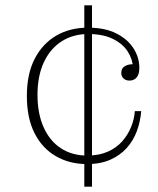

<svg xmlns="http://www.w3.org/2000/svg" viewBox="-20 -702 595 722"><path d="M297 0V-682H326V0ZM307 -85Q241 -85 189.5 -115Q138 -145 109.5 -202Q81 -259 81 -341Q81 -424 110.5 -481Q140 -538 191.5 -568Q243 -598 311 -598L312 -574Q254 -574 211 -546Q168 -518 144.5 -467Q121 -416 121 -345Q121 -275 144 -223.5Q167 -172 209 -144.5Q251 -117 308 -117Q352 -117 385 -131.5Q418 -146 439.5 -170.5Q461 -195 473 -224.5Q485 -254 487 -284H511Q508 -246 495 -210Q482 -174 457 -146Q432 -118 395 -101.5Q358 -85 307 -85ZM467 -399Q453 -399 444.5 -407Q436 -415 436 -428Q436 -446 451 -454Q466 -462 485 -460L480 -447Q479 -479 460.5 -508Q442 -537 405 -555.5Q368 -574 312 -574L311 -598Q375 -598 418 -576Q461 -554 482.5 -519.5Q504 -485 504 -447Q504 -423 494 -411Q484 -399 467 -399Z"/></svg>

Font: Montagu Slab 144pt ExtraLight
Style: Regular
Weight: 250
Version: Version 1.000